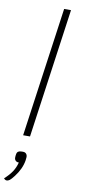

<svg xmlns="http://www.w3.org/2000/svg" viewBox="-125 -830 510 1155"><g transform="rotate(10 129.5 -253.0)"><path d="M168 -791H210L99 0H57ZM100 126 98 146Q90 198 51 249Q34 271 25 278Q16 285 6 285Q-3 285 -11 275Q18 249 35 223.5Q52 198 60 166H58Q47 166 40 159Q33 152 33 141Q33 130 35 120Q37 108 44.5 103Q52 98 66 98H74Q86 98 93 105.5Q100 113 100 126Z"/></g></svg>

Font: Krub ExtraLight
Style: Italic
Weight: 275
Italic angle: -8°
Designer: Ekaluck Peanpanawate
Foundry: Cadson Demak Co.,Ltd.
Version: Version 1.000; ttfautohint (v1.6)